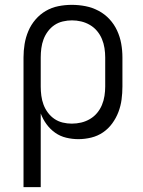

<svg xmlns="http://www.w3.org/2000/svg" viewBox="-20 -562 590 792"><path d="M77 210V-325Q77 -353 81.5 -380.5Q86 -408 97 -434Q108 -460 126.5 -481.5Q145 -503 169 -517Q193 -531 220.5 -536.5Q248 -542 276 -542Q305 -542 333 -536.5Q361 -531 386.5 -517.5Q412 -504 431.5 -483Q451 -462 463 -436Q475 -410 480 -382Q485 -354 485 -325V-205Q485 -178 481.5 -151.5Q478 -125 468.5 -100Q459 -75 443 -53Q427 -31 405 -16Q383 -1 356.5 5.5Q330 12 303 12Q278 12 253 6Q228 0 207.5 -14.5Q187 -29 172 -49.5Q157 -70 148 -94V210ZM276 -52Q296 -52 315 -56.5Q334 -61 351 -71Q368 -81 380.5 -96Q393 -111 400.5 -129Q408 -147 411 -166.5Q414 -186 414 -205V-325Q414 -344 411 -363.5Q408 -383 400.5 -401Q393 -419 380.5 -434Q368 -449 351 -459Q334 -469 315 -473.5Q296 -478 277 -478Q258 -478 239 -473.5Q220 -469 204.5 -458.5Q189 -448 177.5 -432.5Q166 -417 159.5 -399.5Q153 -382 150.5 -363Q148 -344 148 -325V-205Q148 -186 150.5 -167Q153 -148 159.5 -130.5Q166 -113 177.5 -97.5Q189 -82 204.5 -71.5Q220 -61 238.5 -56.5Q257 -52 276 -52Z"/></svg>

Font: Lode Term
Style: Regular
Weight: 400
Monospace: yes
Designer: Belleve Invis
Foundry: Belleve Invis
Version: Version 29.2.0